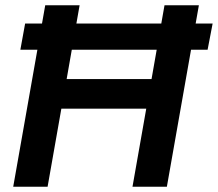

<svg xmlns="http://www.w3.org/2000/svg" viewBox="-20 -706 824 726"><path d="M30 0 151 -686H281L232 -407H553L602 -686H732L611 0H481L533 -295H212L160 0ZM57 -518 75 -617H784L765 -518Z"/></svg>

Font: Archivo Variable SemiBold
Style: Italic
Weight: 600
Italic angle: -10°
Designer: Hector Gatti
Foundry: Omnibus-Type
Version: Version 2.001